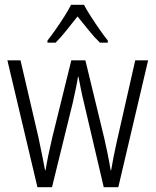

<svg xmlns="http://www.w3.org/2000/svg" viewBox="-20 -785 652 805"><path d="M332 -354Q325 -382 319.5 -410Q314 -438 309 -463H307Q303 -438 297 -409.5Q291 -381 285 -354L198 0H137L11 -532H66L141 -210Q149 -172 156 -137.5Q163 -103 169 -71H171Q175 -97 182.5 -133.5Q190 -170 199 -208L279 -532H338L417 -206Q424 -176 431 -141.5Q438 -107 444 -71H446Q451 -100 456 -126.5Q461 -153 469 -188L547 -532H601L476 0H415ZM332 -765Q344 -742 362.5 -713.5Q381 -685 400 -658Q419 -631 432 -615V-606H399Q376 -628 352 -658Q328 -688 305 -716Q283 -688 258.5 -657.5Q234 -627 213 -606H179V-615Q195 -635 213.5 -661.5Q232 -688 249.5 -715.5Q267 -743 278 -765Z"/></svg>

Font: Noto Sans Khmer Condensed Light
Style: Regular
Weight: 300
Width: 3
Designer: Danh Hong and the Monotype Design Team
Foundry: Monotype Imaging Inc.
Version: Version 2.004; ttfautohint (v1.8.4.7-5d5b)